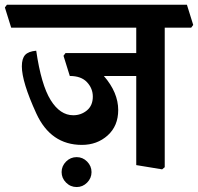

<svg xmlns="http://www.w3.org/2000/svg" viewBox="-46 -669 815 790"><path d="M723.1 -649.4 749 -566.4 740.7 -555.2H631.8V19L621.1 27.8L514.6 10.3V-356.4H381.3Q410.6 -322.8 425.5 -287.6Q440.4 -252.4 440.4 -216.3Q440.4 -150.9 397 -111.8Q353.5 -72.8 291 -72.8Q162.6 -72.8 103.3 -202.4Q43.9 -332 43.9 -396Q43.9 -428.2 57.4 -442.9Q70.8 -457.5 103 -460.4Q123.5 -319.8 162.4 -257.3Q201.2 -194.8 255.4 -194.8Q287.6 -194.8 311.8 -214.8Q335.9 -234.9 335.9 -271.5Q335.9 -305.2 312 -330.8Q288.1 -356.4 241.2 -356.4L215.3 -439.5L223.6 -450.7H514.6V-555.2H0L-25.9 -638.2L-17.6 -649.4ZM207.5 39.1Q207.5 14.2 225.8 -4.2Q244.1 -22.5 269.5 -22.5Q294.4 -22.5 312.5 -4.2Q330.6 14.2 330.6 39.1Q330.6 64 312.5 82.3Q294.4 100.6 269.5 100.6Q244.1 100.6 225.8 82.3Q207.5 64 207.5 39.1Z"/></svg>

Font: Sitara
Style: Bold
Weight: 700
Designer: Neelakash Kshetrimayum
Foundry: Neelakash Kshetrimayum
Version: Version 1.000;PS Version 1.000;PS 1.0;hotconv 1.;hotconv 1.0